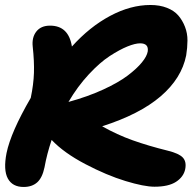

<svg xmlns="http://www.w3.org/2000/svg" viewBox="-26 -721 774 763"><path d="M67.9 22Q23.4 22 5.1 -11.7Q-13.2 -45.4 0 -112.8Q17.1 -195.8 96.2 -332Q107.4 -385.3 108.9 -431.2Q110.4 -477.1 104 -536.1Q100.1 -572.3 118.4 -595.7Q136.7 -619.1 172.9 -619.1Q246.6 -619.1 259.8 -536.1Q330.1 -614.3 411.4 -657.7Q492.7 -701.2 571.8 -701.2Q608.9 -701.2 637.5 -689.9Q666 -678.7 682.6 -659.4Q699.2 -640.1 709.2 -614.3Q719.2 -588.4 719 -559.8Q718.8 -531.2 713.9 -501Q695.8 -409.7 612.3 -338.1Q528.8 -266.6 379.9 -219.2Q439.5 -185.5 501 -163.6Q562.5 -141.6 641.1 -122.1Q685.1 -111.3 700.4 -95Q715.8 -78.6 710 -48.8Q703.6 -18.1 673.6 1.5Q643.6 21 587.9 21Q546.9 21 472.4 -1.7Q397.9 -24.4 312.7 -69.1Q227.5 -113.8 179.2 -165Q160.2 -108.4 150.9 -56.2Q142.1 -14.2 121.6 3.9Q101.1 22 67.9 22ZM530.8 -548.8Q511.2 -548.8 480.5 -536.4Q449.7 -523.9 410.4 -498.5Q371.1 -473.1 326.7 -425.3Q282.2 -377.4 246.1 -315.9Q322.8 -336.9 384.3 -365.2Q445.8 -393.6 481.9 -421.1Q518.1 -448.7 537.8 -472.9Q557.6 -497.1 561 -516.1Q565.9 -548.8 530.8 -548.8Z"/></svg>

Font: Shantell Sans Irregular Bouncy
Style: Bold Italic
Weight: 700
Italic angle: -11.31°
Designer: Stephen Nixon, Anya Danilova, Shantell Martin
Foundry: Arrow Type
Version: Version 1.006;[9816181b4]